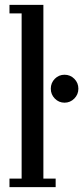

<svg xmlns="http://www.w3.org/2000/svg" viewBox="-20 -770 342 790"><path d="M19 0V-35H69V-715H19V-750H158.5V-35H209V0ZM245.5 -347.5Q222 -347.5 205.5 -364.5Q189 -381.5 189 -405Q189 -429 205.5 -445.8Q222 -462.5 245.5 -462.5Q269 -462.5 285.8 -445.8Q302.5 -429 302.5 -405Q302.5 -381.5 285.8 -364.5Q269 -347.5 245.5 -347.5Z"/></svg>

Font: Imbue Thin 10pt Medium
Style: Regular
Weight: 500
Version: Version 1.102